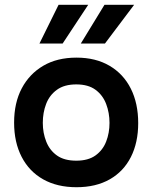

<svg xmlns="http://www.w3.org/2000/svg" viewBox="-20 -776 637 803"><path d="M300 7Q219 7 160.5 -26Q102 -59 70.5 -120Q39 -181 39 -263Q39 -346 71 -406.5Q103 -467 161 -501Q219 -535 300 -535Q380 -535 438 -501Q496 -467 527 -405.5Q558 -344 558 -261Q558 -180 527.5 -119.5Q497 -59 439 -26Q381 7 300 7ZM299 -104Q349 -104 379.5 -126Q410 -148 424 -184Q438 -220 438 -262Q438 -304 424 -341Q410 -378 379.5 -400.5Q349 -423 299 -423Q249 -423 218 -400.5Q187 -378 173 -341.5Q159 -305 159 -262Q159 -220 173.5 -183.5Q188 -147 218.5 -125.5Q249 -104 299 -104ZM318 -594 417 -756H541L419 -594ZM145 -594 225 -756H349L242 -594Z"/></svg>

Font: Onest SemiBold
Style: Regular
Weight: 600
Designer: Dmitri Voloshin, Andrey Kudryavtsev
Foundry: Dmitri Voloshin, Andrey Kudryavtsev
Version: Version 1.000;gftools[0.9.33]